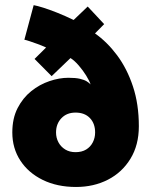

<svg xmlns="http://www.w3.org/2000/svg" viewBox="-20 -732 603 764"><path d="M29 -205Q29 -261 50 -301.8Q71 -342.5 104.2 -369.2Q137.5 -396 176.8 -409.2Q216 -422.5 252 -422.5Q281 -422.5 298 -418.5Q315 -414.5 324.8 -408.5Q334.5 -402.5 340.5 -396Q335.5 -411 322.8 -431.5Q310 -452 293.5 -471.2Q277 -490.5 260.5 -501L185.5 -429L117.5 -497.5L163.5 -543Q146 -551 128.8 -557.2Q111.5 -563.5 98 -568Q84.5 -572.5 77 -574L114 -711.5Q128 -709 152 -701.5Q176 -694 207.5 -681.5Q239 -669 273 -652.5L329 -706L394.5 -636L358 -599Q406.5 -565 446 -512Q485.5 -459 509 -388.2Q532.5 -317.5 532.5 -229.5Q532.5 -155 499.2 -100.5Q466 -46 409.5 -17Q353 12 282.5 12Q207.5 12 150.2 -16Q93 -44 61 -93Q29 -142 29 -205ZM203 -205Q203 -183.5 212.5 -165.8Q222 -148 239.5 -137.2Q257 -126.5 280.5 -126.5Q305.5 -126.5 322.8 -137Q340 -147.5 349.2 -165.5Q358.5 -183.5 358.5 -205Q358.5 -240.5 337.8 -262.2Q317 -284 280.5 -284Q245.5 -284 224.2 -261.5Q203 -239 203 -205Z"/></svg>

Font: League Spartan Thin ExtraBold
Style: Regular
Weight: 800
Version: Version 2.002